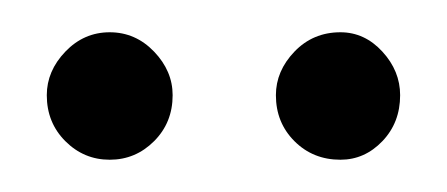

<svg xmlns="http://www.w3.org/2000/svg" viewBox="-20 -676 277 119"><path d="M191 -577Q174 -577 162.5 -588.5Q151 -600 151 -617Q151 -632 162.5 -644Q174 -656 191 -656Q206 -656 217 -644Q228 -632 228 -617Q228 -600 217 -588.5Q206 -577 191 -577ZM48 -577Q32 -577 20.5 -588.5Q9 -600 9 -617Q9 -632 20.5 -644Q32 -656 48 -656Q64 -656 75.5 -644Q87 -632 87 -617Q87 -600 75.5 -588.5Q64 -577 48 -577Z"/></svg>

Font: DM Sans 36pt ExtraLight
Style: Regular
Weight: 250
Designer: Colophon Foundry, Jonny Pinhorn
Foundry: Colophon Foundry
Version: Version 4.004;gftools[0.9.30]